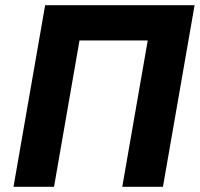

<svg xmlns="http://www.w3.org/2000/svg" viewBox="-20 -720 770 740"><path d="M154 -700H730L608 0H451.2L549.4 -564H286.4L188.2 0H32Z"/></svg>

Font: Fixel Italic Variable 20240409 Display Thin
Style: Italic
Weight: 100
Italic angle: -10°
Designer: AlfaBravo + MacPaw
Foundry: Kyrylo Tkachov, Marchela Mozhyna, Serhii Makarenko, Maria Weinstein, Zakhar Kryvoshyya
Version: Version 1.211;Glyphs 3.2 (3225)